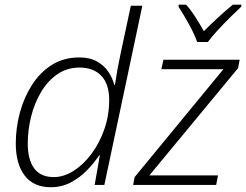

<svg xmlns="http://www.w3.org/2000/svg" viewBox="-20 -784 1043 814"><path d="M195.3 9.8Q122.6 9.8 84.7 -39.6Q46.9 -88.9 46.9 -176.3Q46.9 -241.7 64.2 -306.2Q81.5 -370.6 115.5 -423.8Q149.4 -477.1 199.7 -508.8Q250 -540.5 316.4 -540.5Q361.3 -540.5 391.6 -523.2Q421.9 -505.9 439.7 -479.2Q457.5 -452.6 464.4 -424.3H467.3Q477.1 -492.2 491.7 -558.6L534.7 -759.8H583.5L422.4 0H381.3L403.3 -125.5H400.4Q378.4 -92.3 348.1 -61.3Q317.9 -30.3 279.5 -10.3Q241.2 9.8 195.3 9.8ZM208 -33.2Q250 -33.2 291.5 -59.3Q333 -85.4 367.2 -130.9Q401.4 -176.3 422.1 -235.4Q442.9 -294.4 442.9 -360.4Q442.9 -427.2 409.7 -462.4Q376.5 -497.6 317.9 -497.6Q264.6 -497.6 223.6 -469.5Q182.6 -441.4 154.5 -394.5Q126.5 -347.7 112.1 -290.5Q97.7 -233.4 97.7 -175.8Q97.7 -106.9 125 -70.1Q152.3 -33.2 208 -33.2ZM544.4 0 550.8 -33.2 927.2 -490.7H664.1L672.9 -530.8H996.1L989.3 -495.1L613.3 -40.5H904.3L896.5 0ZM815.9 -606Q804.2 -639.6 780.5 -682.4Q756.8 -725.1 736.8 -755.4L737.8 -764.2H769Q789.6 -741.2 809.1 -710.4Q828.6 -679.7 844.2 -651.9Q872.1 -679.7 904.8 -710Q937.5 -740.2 967.3 -764.2H1003.4L1002.4 -755.4Q982.4 -736.8 955.3 -710Q928.2 -683.1 902.6 -655.3Q877 -627.4 861.3 -606Z"/></svg>

Font: Open Sans Light
Style: Italic
Weight: 300
Italic angle: -12°
Designer: Monotype Design Team
Foundry: Monotype Imaging Inc.
Version: Version 3.003; ttfautohint (v1.8.4)